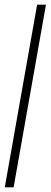

<svg xmlns="http://www.w3.org/2000/svg" viewBox="-30 -805 217 825"><path d="M-9.5 0H28.5L167.5 -785H129.5Z"/></svg>

Font: Anybody Condensed ExtraLight
Style: Italic
Weight: 250
Width: 3
Italic angle: -10°
Version: Version 1.113;gftools[0.9.25]